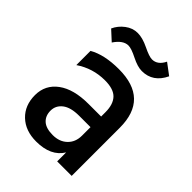

<svg xmlns="http://www.w3.org/2000/svg" viewBox="-204 -802 908 908"><g transform="rotate(45 249.5 -348.5)"><path d="M190 -626Q155 -626 124 -580L75 -625Q89 -656 117.5 -677.5Q146 -699 179 -699Q212 -699 254 -678.5Q296 -658 315 -658Q352 -658 373 -701L429 -659Q394 -585 320 -585Q291 -585 250.5 -605.5Q210 -626 190 -626ZM202 4Q130 4 86.5 -37.5Q43 -79 43 -147.5Q43 -216 98 -256.5Q153 -297 252 -297H336V-326Q336 -378 311 -404.5Q286 -431 228 -431Q147 -431 81 -386V-481Q140 -515 237 -515Q436 -515 436 -322V0H339V-60Q300 4 202 4ZM336 -169V-226H260Q204 -226 175.5 -204Q147 -182 147 -147.5Q147 -113 169 -93Q191 -73 236 -73Q281 -73 308.5 -99.5Q336 -126 336 -169Z"/></g></svg>

Font: Hind Guntur Medium
Style: Regular
Weight: 500
Designer: Manushi Parikh, Hitesh Malaviya
Foundry: Indian Type Foundry
Version: Version 1.000;PS 1.0;hotconv 1.0.86;makeotf.lib2.5.63406; tt